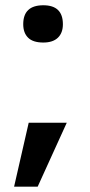

<svg xmlns="http://www.w3.org/2000/svg" viewBox="-20 -530 343 729"><path d="M68.2 -438Q68.2 -510 144.5 -510Q218.8 -510 218.8 -438Q218.8 -405 199.8 -386.8Q180.8 -368.5 144.5 -368.5Q105.2 -368.5 86.8 -386.8Q68.2 -405 68.2 -438ZM33.5 178.8 89 -64H233.5L123 178.8Z"/></svg>

Font: Haskoy
Style: Regular
Weight: 400
Designer: Ertekin Erdin
Foundry: Ertekin Erdin
Version: Version 1.500